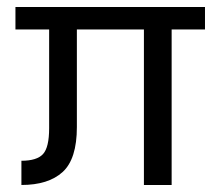

<svg xmlns="http://www.w3.org/2000/svg" viewBox="-20 -527 622 547"><path d="M564 -443H469V0H390V-443H199V-165Q199 -74 158.5 -37Q118 0 41 0V-69Q85 -69 102.5 -88Q120 -107 120 -162V-443H24V-507H564Z"/></svg>

Font: Hind Colombo
Style: Regular
Weight: 400
Designer: Jyotish Sonowal, Aditi Pimprikar
Foundry: Indian Type Foundry
Version: Version 1.000;PS 1.0;hotconv 1.0.86;makeotf.lib2.5.63406; tt